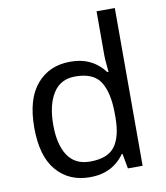

<svg xmlns="http://www.w3.org/2000/svg" viewBox="-85 -831 786 911"><g transform="rotate(-10 307.5 -375.0)"><path d="M275 10Q175 10 115 -59.5Q55 -129 55 -267Q55 -405 115.5 -475.5Q176 -546 276 -546Q318 -546 349 -535.5Q380 -525 403 -507Q426 -489 442 -467H448Q447 -480 444.5 -505.5Q442 -531 442 -546V-760H530V0H459L446 -72H442Q426 -49 403 -30.5Q380 -12 348.5 -1Q317 10 275 10ZM289 -63Q374 -63 408.5 -109.5Q443 -156 443 -250V-266Q443 -366 410 -419.5Q377 -473 288 -473Q217 -473 181.5 -416.5Q146 -360 146 -265Q146 -169 181.5 -116Q217 -63 289 -63Z"/></g></svg>

Font: lsinhala15
Style: Book
Weight: 400
Designer: Jelle Bosma - Monotype Design Team
Foundry: Monotype Imaging Inc.
Version: Version 2.003